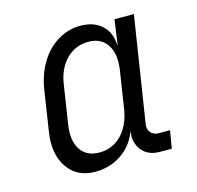

<svg xmlns="http://www.w3.org/2000/svg" viewBox="-88 -652 776 755"><g transform="rotate(-15 300.0 -275.0)"><path d="M210 10Q136 10 98 -46.5Q60 -103 75 -193L100 -356Q110 -417 138.5 -463Q167 -509 209.5 -534.5Q252 -560 301 -560Q356 -560 388.5 -530Q421 -500 422 -450H424L438 -550H517L450 -121Q446 -99 458 -85.5Q470 -72 491 -72H536L524 0H476Q428 0 403 -31Q378 -62 385 -110Q366 -55 319 -22.5Q272 10 210 10ZM246 -59Q299 -59 335.5 -96Q372 -133 383 -197L407 -353Q416 -416 391.5 -453.5Q367 -491 315 -491Q262 -491 225 -453.5Q188 -416 179 -353L155 -197Q145 -133 169.5 -96Q194 -59 246 -59Z"/></g></svg>

Font: JetBrains Mono NL Light
Style: Italic
Weight: 300
Italic angle: -9°
Designer: Philipp Nurullin, Konstantin Bulenkov
Foundry: JetBrains
Version: Version 2.304; ttfautohint (v1.8.4.7-5d5b)